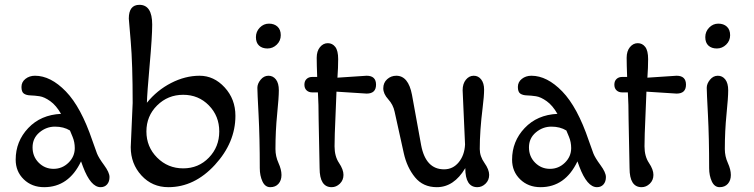

<svg xmlns="http://www.w3.org/2000/svg" viewBox="-20 -770 3125 796"><path d="M397 6Q356 6 324 -79L316 -101Q265 6 163 6Q112 6 78.5 -26.5Q45 -59 45 -108Q45 -184 97 -239Q149 -294 233 -298Q213 -333 188.5 -350.5Q164 -368 144 -371Q124 -374 106.5 -374.5Q89 -375 79 -382Q69 -389 69 -409.5Q69 -430 85.5 -443Q102 -456 125 -456Q190 -456 253 -391Q316 -326 363 -187L382 -134Q389 -116 411.5 -85.5Q434 -55 434 -36Q434 -17 424 -5.5Q414 6 397 6ZM290 -156Q290 -181 281 -202.5Q272 -224 270 -229Q244 -245 208 -245Q172 -245 143.5 -221Q115 -197 115 -159Q115 -121 140.5 -95.5Q166 -70 202 -70Q238 -70 264 -95.5Q290 -121 290 -156Z M522 -160Q522 -160 530 -343Q530 -506 522 -598Q514 -690 514 -693Q514 -750 558 -750Q611 -750 611 -668Q611 -619 600.5 -501Q590 -383 589 -344Q631 -396 689.5 -426Q748 -456 807.5 -456Q867 -456 911.5 -407.5Q956 -359 956 -290Q956 -179 871 -86.5Q786 6 678 6Q611 6 566.5 -42.5Q522 -91 522 -160ZM631.5 -333Q587 -289 587 -225Q587 -161 631.5 -116.5Q676 -72 739.5 -72Q803 -72 846 -116.5Q889 -161 889 -225Q889 -289 846 -333Q803 -377 739.5 -377Q676 -377 631.5 -333Z M1057 -73Q1057 -199 1052 -294Q1047 -389 1047 -406Q1047 -423 1060.5 -439.5Q1074 -456 1093 -456Q1112 -456 1124 -440.5Q1136 -425 1136 -395.5Q1136 -366 1129 -296.5Q1122 -227 1122 -152Q1122 -122 1134.5 -94.5Q1147 -67 1147 -44.5Q1147 -22 1134.5 -8Q1122 6 1100.5 6Q1079 6 1068 -18Q1057 -42 1057 -73ZM1089 -569Q1067 -569 1054 -581Q1041 -593 1041 -616Q1041 -639 1057 -655.5Q1073 -672 1095 -672Q1117 -672 1130.5 -659.5Q1144 -647 1144 -624Q1144 -601 1127.5 -585Q1111 -569 1089 -569Z M1500 -382Q1495 -382 1375 -390Q1375 -377 1371 -291Q1367 -205 1367 -163.5Q1367 -122 1385.5 -94.5Q1404 -67 1404 -45Q1404 -23 1389 -8.5Q1374 6 1355 6Q1305 6 1305 -73L1301 -276Q1301 -338 1298 -387H1274Q1260 -387 1251 -395.5Q1242 -404 1242 -419Q1242 -434 1251 -442.5Q1260 -451 1274 -451H1295Q1293 -503 1293 -530.5Q1293 -558 1306.5 -574.5Q1320 -591 1339 -591Q1358 -591 1370 -575.5Q1382 -560 1382 -525Q1382 -490 1379 -448L1500 -456Q1539 -456 1539 -419Q1539 -382 1500 -382Z M1908 -171 1898 -396Q1898 -423 1911.5 -439.5Q1925 -456 1944 -456Q1963 -456 1975 -440.5Q1987 -425 1987 -398.5Q1987 -372 1981 -324Q1969 -228 1969 -152Q1969 -122 1988.5 -94.5Q2008 -67 2008 -45Q2008 -23 1993 -8.5Q1978 6 1959 6Q1909 6 1909 -73Q1862 6 1791 6Q1734 6 1700.5 -35Q1667 -76 1654 -135L1616 -307Q1610 -336 1589.5 -358.5Q1569 -381 1569 -404Q1569 -427 1585 -441.5Q1601 -456 1623 -456Q1673 -456 1688 -377L1726 -168Q1745 -68 1821 -68Q1858 -68 1882 -97.5Q1906 -127 1908 -171Z M2455 6Q2414 6 2382 -79L2374 -101Q2323 6 2221 6Q2170 6 2136.5 -26.5Q2103 -59 2103 -108Q2103 -184 2155 -239Q2207 -294 2291 -298Q2271 -333 2246.5 -350.5Q2222 -368 2202 -371Q2182 -374 2164.5 -374.5Q2147 -375 2137 -382Q2127 -389 2127 -409.5Q2127 -430 2143.5 -443Q2160 -456 2183 -456Q2248 -456 2311 -391Q2374 -326 2421 -187L2440 -134Q2447 -116 2469.5 -85.5Q2492 -55 2492 -36Q2492 -17 2482 -5.5Q2472 6 2455 6ZM2348 -156Q2348 -181 2339 -202.5Q2330 -224 2328 -229Q2302 -245 2266 -245Q2230 -245 2201.5 -221Q2173 -197 2173 -159Q2173 -121 2198.5 -95.5Q2224 -70 2260 -70Q2296 -70 2322 -95.5Q2348 -121 2348 -156Z M2785 -382Q2780 -382 2660 -390Q2660 -377 2656 -291Q2652 -205 2652 -163.5Q2652 -122 2670.5 -94.5Q2689 -67 2689 -45Q2689 -23 2674 -8.5Q2659 6 2640 6Q2590 6 2590 -73L2586 -276Q2586 -338 2583 -387H2559Q2545 -387 2536 -395.5Q2527 -404 2527 -419Q2527 -434 2536 -442.5Q2545 -451 2559 -451H2580Q2578 -503 2578 -530.5Q2578 -558 2591.5 -574.5Q2605 -591 2624 -591Q2643 -591 2655 -575.5Q2667 -560 2667 -525Q2667 -490 2664 -448L2785 -456Q2824 -456 2824 -419Q2824 -382 2785 -382Z M2920 -73Q2920 -199 2915 -294Q2910 -389 2910 -406Q2910 -423 2923.5 -439.5Q2937 -456 2956 -456Q2975 -456 2987 -440.5Q2999 -425 2999 -395.5Q2999 -366 2992 -296.5Q2985 -227 2985 -152Q2985 -122 2997.5 -94.5Q3010 -67 3010 -44.5Q3010 -22 2997.5 -8Q2985 6 2963.5 6Q2942 6 2931 -18Q2920 -42 2920 -73ZM2952 -569Q2930 -569 2917 -581Q2904 -593 2904 -616Q2904 -639 2920 -655.5Q2936 -672 2958 -672Q2980 -672 2993.5 -659.5Q3007 -647 3007 -624Q3007 -601 2990.5 -585Q2974 -569 2952 -569Z"/></svg>

Font: Macondo Swash Caps
Style: Regular
Weight: 400
Designer: John Vargas Beltran
Foundry: John Vargas Beltran
Version: Version 2.001